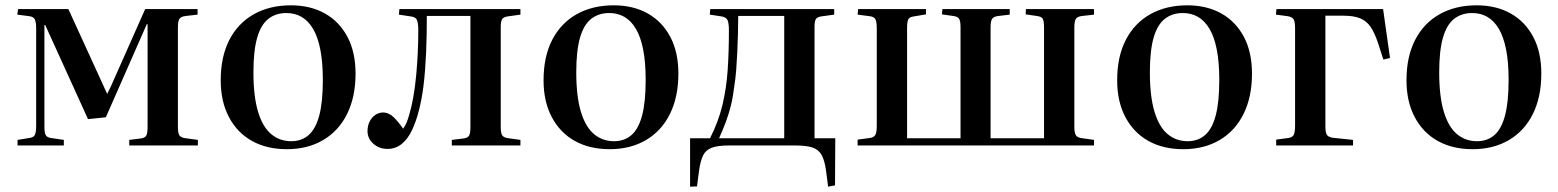

<svg xmlns="http://www.w3.org/2000/svg" viewBox="-20 -547 5860 722"><path d="M46 0V-21L90 -28Q106 -30 111 -39.5Q116 -49 116 -75V-439Q116 -464 111 -474Q106 -484 91 -486L45 -492L48 -513H237L383 -194L396 -220L526 -513H723V-492L679 -487Q661 -485 655 -476.5Q649 -468 649 -444V-69Q649 -46 655 -37.5Q661 -29 679 -27L724 -21V0H466V-21L507 -26Q525 -28 530 -37Q535 -46 535 -69V-456H532L378 -106L311 -99L150 -453H147V-71Q147 -48 152 -39Q157 -30 172 -28L220 -21V0Z M1059 14Q983 14 927.5 -17Q872 -48 841 -106.5Q810 -165 810 -245Q810 -334 842.5 -397Q875 -460 934.5 -493.5Q994 -527 1074 -527Q1147 -527 1201.5 -496.5Q1256 -466 1286.5 -408.5Q1317 -351 1317 -270Q1317 -183 1285.5 -119Q1254 -55 1195.5 -20.5Q1137 14 1059 14ZM1075 -16Q1114 -16 1140.5 -39Q1167 -62 1180.5 -112.5Q1194 -163 1194 -246Q1194 -313 1184.5 -361Q1175 -409 1157 -439Q1139 -469 1114 -483.5Q1089 -498 1057 -498Q1017 -498 989 -476Q961 -454 947 -405Q933 -356 933 -275Q933 -184 950.5 -126.5Q968 -69 1000 -42.5Q1032 -16 1075 -16Z M1437 13Q1406 13 1384 -6.5Q1362 -26 1362 -54Q1362 -74 1370 -90Q1378 -106 1391.5 -115Q1405 -124 1420 -124Q1442 -124 1460.5 -106Q1479 -88 1496 -63Q1504 -74 1509.5 -87.5Q1515 -101 1519 -116Q1528 -146 1534.5 -183.5Q1541 -221 1545 -263.5Q1549 -306 1551 -349.5Q1553 -393 1553 -432Q1553 -460 1548 -471.5Q1543 -483 1526 -485L1480 -492L1482 -513H1937V-492L1894 -486Q1875 -484 1869 -476Q1863 -468 1863 -446V-69Q1863 -46 1869 -37.5Q1875 -29 1893 -27L1937 -21V0H1679V-21L1721 -26Q1739 -28 1744 -37Q1749 -46 1749 -69V-487H1585Q1585 -454 1584.5 -420Q1584 -386 1582.5 -352.5Q1581 -319 1578.5 -285.5Q1576 -252 1572 -220Q1566 -174 1555.5 -132.5Q1545 -91 1529.5 -58Q1514 -25 1491 -6Q1468 13 1437 13Z M2273 14Q2197 14 2141.5 -17Q2086 -48 2055 -106.5Q2024 -165 2024 -245Q2024 -334 2056.5 -397Q2089 -460 2148.5 -493.5Q2208 -527 2288 -527Q2361 -527 2415.5 -496.5Q2470 -466 2500.5 -408.5Q2531 -351 2531 -270Q2531 -183 2499.5 -119Q2468 -55 2409.5 -20.5Q2351 14 2273 14ZM2289 -16Q2328 -16 2354.5 -39Q2381 -62 2394.5 -112.5Q2408 -163 2408 -246Q2408 -313 2398.5 -361Q2389 -409 2371 -439Q2353 -469 2328 -483.5Q2303 -498 2271 -498Q2231 -498 2203 -476Q2175 -454 2161 -405Q2147 -356 2147 -275Q2147 -184 2164.5 -126.5Q2182 -69 2214 -42.5Q2246 -16 2289 -16Z M3094 155 3086 93Q3081 57 3070 36.5Q3059 16 3036 8Q3013 0 2969 0H2722Q2679 0 2656.5 8.5Q2634 17 2624 37.5Q2614 58 2609 93L2601 154L2575 155V-27H2650Q2682 -90 2697 -153.5Q2712 -217 2716.5 -285.5Q2721 -354 2721 -432Q2721 -460 2716 -471Q2711 -482 2695 -485L2649 -492L2651 -513H3117V-492L3073 -486Q3054 -484 3048.5 -476Q3043 -468 3043 -446V-27H3121L3120 150ZM2684 -27H2929V-487H2756Q2756 -453 2755 -419Q2754 -385 2752.5 -351.5Q2751 -318 2748.5 -285Q2746 -252 2741 -221Q2736 -180 2728.5 -150Q2721 -120 2710.5 -91.5Q2700 -63 2684 -27Z M3205 0V-22L3250 -28Q3266 -30 3271.5 -39.5Q3277 -49 3277 -73V-439Q3277 -465 3272 -474.5Q3267 -484 3251 -486L3205 -492L3207 -513H3462V-493L3415 -485Q3400 -483 3395.5 -474Q3391 -465 3391 -441V-27H3592V-445Q3592 -468 3586.5 -476.5Q3581 -485 3564 -487L3522 -493L3524 -513H3777V-492L3735 -487Q3717 -485 3711 -476.5Q3705 -468 3705 -444V-27H3906V-445Q3906 -468 3901 -476.5Q3896 -485 3878 -487L3837 -493L3838 -513H4094V-492L4050 -487Q4032 -485 4026 -476.5Q4020 -468 4020 -444V-70Q4020 -47 4026 -38Q4032 -29 4051 -27L4094 -21V0Z M4430 14Q4354 14 4298.5 -17Q4243 -48 4212 -106.5Q4181 -165 4181 -245Q4181 -334 4213.5 -397Q4246 -460 4305.5 -493.5Q4365 -527 4445 -527Q4518 -527 4572.5 -496.5Q4627 -466 4657.5 -408.5Q4688 -351 4688 -270Q4688 -183 4656.5 -119Q4625 -55 4566.5 -20.5Q4508 14 4430 14ZM4446 -16Q4485 -16 4511.5 -39Q4538 -62 4551.5 -112.5Q4565 -163 4565 -246Q4565 -313 4555.5 -361Q4546 -409 4528 -439Q4510 -469 4485 -483.5Q4460 -498 4428 -498Q4388 -498 4360 -476Q4332 -454 4318 -405Q4304 -356 4304 -275Q4304 -184 4321.5 -126.5Q4339 -69 4371 -42.5Q4403 -16 4446 -16Z M4779 0V-22L4824 -28Q4840 -30 4845 -40Q4850 -50 4850 -75V-440Q4850 -464 4845 -473.5Q4840 -483 4823 -486L4778 -492L4780 -513H5181L5207 -329L5182 -323L5162 -385Q5149 -424 5134 -446Q5119 -468 5095 -478Q5071 -488 5032 -488H4964V-72Q4964 -50 4969 -41Q4974 -32 4991 -29L5068 -21V0Z M5518 14Q5442 14 5386.5 -17Q5331 -48 5300 -106.5Q5269 -165 5269 -245Q5269 -334 5301.5 -397Q5334 -460 5393.5 -493.5Q5453 -527 5533 -527Q5606 -527 5660.5 -496.5Q5715 -466 5745.5 -408.5Q5776 -351 5776 -270Q5776 -183 5744.5 -119Q5713 -55 5654.5 -20.5Q5596 14 5518 14ZM5534 -16Q5573 -16 5599.5 -39Q5626 -62 5639.5 -112.5Q5653 -163 5653 -246Q5653 -313 5643.5 -361Q5634 -409 5616 -439Q5598 -469 5573 -483.5Q5548 -498 5516 -498Q5476 -498 5448 -476Q5420 -454 5406 -405Q5392 -356 5392 -275Q5392 -184 5409.5 -126.5Q5427 -69 5459 -42.5Q5491 -16 5534 -16Z"/></svg>

Font: Literata 60pt Medium
Style: Regular
Weight: 500
Designer: Latin by Veronika Burian and Jose Scaglione. Greek by Irene Vlachou. Cyrillic by Vera Evstafieva.
Foundry: TypeTogether
Version: Version 3.103;gftools[0.9.29]